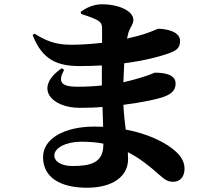

<svg xmlns="http://www.w3.org/2000/svg" viewBox="-20 -825 1040 901"><path d="M343 -418C269 -418 249 -439 281 -497L270 -505C136 -413 221 -319 354 -319C390 -319 426 -320 461 -323L464 -230L423 -231C283 -231 182 -175 182 -88C182 9 265 56 388 56C510 56 581 2 581 -78L580 -111C633 -84 679 -48 726 -6C753 17 765 28 793 28C823 28 846 7 846 -34C846 -75 819 -106 780 -134C748 -157 678 -197 570 -217C566 -252 561 -289 559 -333C653 -345 730 -362 757 -374C783 -385 804 -400 804 -433C804 -473 758 -484 708 -484C703 -484 689 -475 642 -461C615 -453 587 -445 559 -439L563 -528C663 -541 734 -561 770 -574C806 -587 825 -598 825 -633C825 -680 753 -690 723 -690C718 -690 705 -681 656 -665C638 -659 610 -652 576 -644L583 -673C591 -697 606 -712 606 -731C606 -775 534 -805 460 -805C418 -805 385 -788 359 -770L360 -760C392 -750 413 -742 434 -732C451 -723 459 -713 459 -693V-624C413 -619 363 -615 313 -615C237 -615 194 -635 142 -667L133 -661C179 -541 253 -515 354 -515C391 -515 425 -516 458 -518V-474V-424C422 -420 384 -418 343 -418ZM465 -151V-146C465 -60 404 -46 319 -46C273 -46 235 -64 235 -96C235 -130 288 -160 362 -160C400 -160 434 -157 465 -151Z"/></svg>

Font: Noto Serif CJK HK Black
Style: Regular
Weight: 900
Designer: Ryoko NISHIZUKA 西塚涼子 (kana & ideographs); Frank Grießhammer (Latin, Greek & Cyrillic); Wenlong ZHANG 张文龙 (bopomofo); San
Foundry: Adobe
Version: Version 2.001;hotconv 1.1.0;makeotfexe 2.6.0